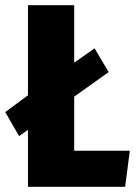

<svg xmlns="http://www.w3.org/2000/svg" viewBox="-22 -715 521 735"><path d="M475 -138 457 0H85V-218L51 -194L-2 -286L78 -345L85 -350V-695H262V-475L340 -530L394 -439L262 -345V-138Z"/></svg>

Font: Fira Sans Compressed ExtraBold
Style: Regular
Weight: 800
Width: 1
Designer: bBox Type GmbH & Carrois Corporate GbR & Edenspiekermann AG
Foundry: bBox Type GmbH & Carrois Corporate GbR & Edenspiekermann AG
Version: Version 4.301